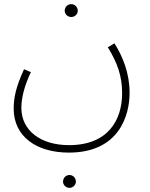

<svg xmlns="http://www.w3.org/2000/svg" viewBox="-20 -506 724 926"><path d="M324 -424C341 -424 355 -438 355 -454C355 -472 341 -486 324 -486C306 -486 292 -472 292 -454C292 -438 306 -424 324 -424ZM46 18C46 154 158 230 312 230C554 230 605 51 605 -58C605 -154 572 -233 532 -297L500 -278C547 -202 569 -137 569 -57C569 71 503 194 313 194C175 194 83 123 83 14C83 -35 99 -96 129 -158L96 -172C56 -86 46 -32 46 18ZM315 400C332 400 346 386 346 370C346 352 332 338 315 338C298 338 284 352 284 370C284 386 298 400 315 400Z"/></svg>

Font: Noto Sans Arabic ExtLt
Style: Regular
Weight: 200
Designer: Monotype Design Team, Nadine Chahine, Nizar Qandah and Khaled Hosny
Foundry: Monotype Imaging Inc.
Version: Version 2.012